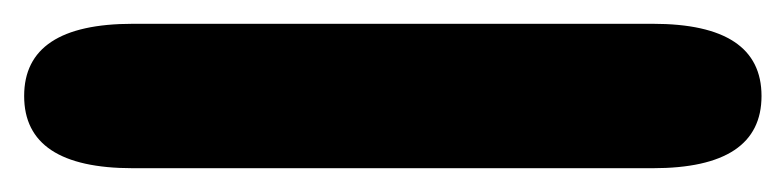

<svg xmlns="http://www.w3.org/2000/svg" viewBox="-24 13 666 163"><path d="M-3.5 94.5Q-3.5 33.2 88.8 33.2H530.2Q622.5 33.2 622.5 94.5Q622.5 155.8 530.2 155.8H88.8Q-3.5 155.8 -3.5 94.5Z"/></svg>

Font: Sono ExtraLight
Style: Regular
Weight: 200
Designer: Tyler Finck
Foundry: Tyler Finck
Version: Version 2.112